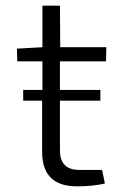

<svg xmlns="http://www.w3.org/2000/svg" viewBox="-20 -651 405 679"><path d="M192 -333H335V-295H192V-119Q192 -50 261 -50H341L351 -2Q308 8 252 8Q129 8 129 -114V-295H62V-333H130V-434H41L40 -479L130 -484V-631H192L193 -484H356L355 -434H192Z"/></svg>

Font: Taylor Sans Light
Style: Regular
Weight: 300
Italic angle: -8°
Designer: Natanael Gama
Version: Version 1.001 September 8, 2015